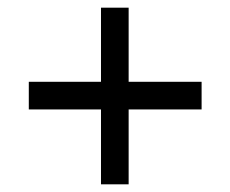

<svg xmlns="http://www.w3.org/2000/svg" viewBox="-20 -500 600 500"><path d="M243 -20V-215H55V-287H243V-480H315V-287H505V-215H315V-20Z"/></svg>

Font: Cairo-CLs
Style: CLs-Regular
Weight: 400
Version: Version 3.130;gftools[0.9.24]